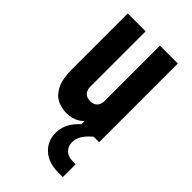

<svg xmlns="http://www.w3.org/2000/svg" viewBox="-243 -625 949 949"><g transform="rotate(45 231.5 -150.5)"><path d="M186 13Q153.5 13 123.2 -1.5Q93 -16 73.5 -53.8Q54 -91.5 54 -162V-550H179V-162Q179 -139.5 192 -125.8Q205 -112 229 -112Q253 -112 266 -125.8Q279 -139.5 279 -162V-550H404V0H279V-84L301 -55Q285.5 -23 256.8 -5Q228 13 186 13ZM369 249Q298 249 258.5 212.2Q219 175.5 219 120Q219 71 249.8 30.5Q280.5 -10 339 -45H366V0Q338.5 22.5 323.8 45.5Q309 68.5 309 94Q309 122.5 327.2 140.8Q345.5 159 379 159H399V249Z"/></g></svg>

Font: Mohave Light
Style: Regular
Weight: 300
Designer: Gumpita Rahayu
Foundry: Tokotype
Version: Version 2.003